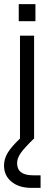

<svg xmlns="http://www.w3.org/2000/svg" viewBox="-44 -673 238 932"><path d="M47 -653H128V-570H47ZM120.5 0Q72.5 46.5 55.8 71.2Q39 96 39 119Q39 178 116.5 178H153V239H108.5Q48.5 239 12 209.2Q-24.5 179.5 -24.5 130.5Q-24.5 98.5 -6.8 69Q11 39.5 53 -0.5V-500H121.5V0Z"/></svg>

Font: Overused Grotesk Book
Style: Regular
Weight: 375
Version: Version 0.004